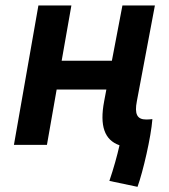

<svg xmlns="http://www.w3.org/2000/svg" viewBox="-20 -538 626 713"><path d="M490.7 155.8C511.2 99.1 541 -29.8 545.9 -95.2V-95.7C537.6 -94.7 529.8 -94.2 522.9 -94.2C488.8 -94.2 479 -114.7 488.3 -162.6L555.2 -517.6H434.6L395.5 -312.5H209L245.1 -517.6H122.6L31.7 0H154.3L190.4 -205.6H375L366.7 -161.6C349.6 -70.8 367.7 -18.1 423.8 1.5C415 40.5 402.3 86.4 386.2 133.8Z"/></svg>

Font: Cascadia Mono SemiBold
Style: Italic
Weight: 600
Italic angle: -10°
Monospace: yes
Designer: Aaron Bell
Foundry: Saja Typeworks
Version: Version 2404.023